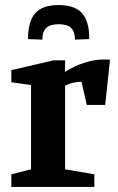

<svg xmlns="http://www.w3.org/2000/svg" viewBox="-20 -741 466 761"><path d="M212 -721Q276 -721 305 -689Q334 -657 334 -586L277 -584Q277 -616 261.5 -630.5Q246 -645 213 -645Q179 -645 163.5 -630.5Q148 -616 148 -584L91 -586Q91 -657 120 -689Q149 -721 212 -721ZM25 0V-50L103 -70V-404L25 -415V-463L193 -502H238V-456Q271 -478 312 -491.5Q353 -505 387 -505Q393 -505 402.5 -505Q412 -505 416 -504L397 -325H324L303 -417Q287 -417 269.5 -413Q252 -409 238 -401V-70L354 -50V0Z"/></svg>

Font: Manuale
Style: Regular
Weight: 400
Designer: Eduardo Tunni / Pablo Cosgaya
Foundry: Eduardo Tunni / Pablo Cosgaya
Version: Version 1.002